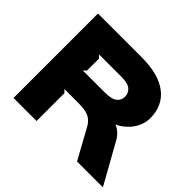

<svg xmlns="http://www.w3.org/2000/svg" viewBox="-175 -1056 1302 1302"><g transform="rotate(45 476.0 -405.0)"><path d="M947 0H699L581 -215Q561 -252 528 -269.5Q495 -287 430 -287H291L311 -267V0H90V-810H508Q671 -810 757 -744.5Q843 -679 843 -558Q843 -528 833 -498.5Q823 -469 805 -443.5Q787 -418 762 -397Q737 -376 708 -363V-361Q731 -352 752.5 -332Q774 -312 788 -285ZM619 -541Q619 -574 594 -596.5Q569 -619 508 -619H291L311 -599V-484L291 -464H497Q567 -464 593 -485.5Q619 -507 619 -541Z"/></g></svg>

Font: TypoPRO Sinkin Sans
Style: 900 X Black
Weight: 950
Designer: Keith Bates
Foundry: K-Type
Version: Sinkin Sans (version 1.0)  by Keith Bates   •   © 2014   www